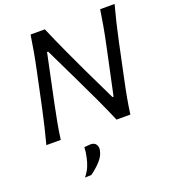

<svg xmlns="http://www.w3.org/2000/svg" viewBox="-173 -840 1114 1252"><g transform="rotate(-20 384.0 -214.0)"><path d="M35 0Q51 -59.5 64 -114.5Q77 -169.5 91.5 -236L141.5 -473Q156 -541 166 -597Q176 -653 185 -713H284Q323.5 -621 362.5 -536Q401.5 -451 440.5 -369L547.5 -147H555L624.5 -473.5Q639 -541.5 649 -597.5Q659 -653.5 668 -713H768Q752 -653.5 738.5 -597.5Q725 -541.5 710.5 -473.5L660.5 -236Q646 -169 636 -114.2Q626 -59.5 618 0H522Q489 -77.5 450.2 -161Q411.5 -244.5 362.5 -345.5L254.5 -569H247L177 -235.5Q163 -168.5 153 -114Q143 -59.5 135 0ZM199.5 285Q224 254.5 236 225.8Q248 197 255 162.5Q262.5 130 263.5 96.5L311 93.5Q335 94.5 345.8 111.8Q356.5 129 351.5 152Q344.5 189 313 223Q281.5 257 243.5 283.5Z"/></g></svg>

Font: Commissioner Flair
Style: Italic
Weight: 400
Italic angle: -12°
Designer: Kostas Bartsokas
Foundry: Kostas Bartsokas
Version: Version 1.000; ttfautohint (v1.8.3)